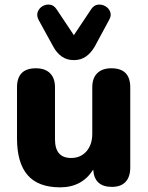

<svg xmlns="http://www.w3.org/2000/svg" viewBox="-20 -793 635 824"><path d="M297 -535Q267 -535 245 -550.5Q223 -566 208 -594L146 -707Q136 -726 142 -742Q148 -758 162.5 -766.5Q177 -775 194 -773Q211 -771 223 -753L297 -642L371 -753Q383 -771 400 -773Q417 -775 432 -766.5Q447 -758 453 -742Q459 -726 448 -707L387 -594Q371 -566 349 -550.5Q327 -535 297 -535ZM238 11Q144 11 98.5 -41.5Q53 -94 53 -199V-418Q53 -500 134 -500Q173 -500 194.5 -479Q216 -458 216 -418V-195Q216 -115 285 -115Q326 -115 351 -143.5Q376 -172 376 -219V-418Q376 -458 397.5 -479Q419 -500 458 -500Q539 -500 539 -418V-74Q539 -34 519 -12.5Q499 9 460 9Q385 9 380 -65Q332 11 238 11Z"/></svg>

Font: Chiron GoRound TC EB
Style: Regular
Weight: 700
Designer: Ryoko NISHIZUKA 西塚涼子 (kana, bopomofo & ideographs); Paul D. Hunt (Latin, Greek & Cyrillic); Sandoll Communications 산돌커뮤니
Foundry: Adobe
Version: Version 1.000;hotconv 1.1.1;makeotfexe 2.6.0